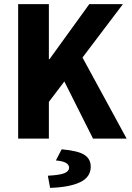

<svg xmlns="http://www.w3.org/2000/svg" viewBox="-20 -672 640 931"><path d="M68 0V-652H217V-385H220L413 -652H576L380 -393L594 0H431L292 -277L217 -178V0ZM223 239 212 180Q271 177 293 167.5Q315 158 315 141Q315 127 300 118Q285 109 251 106L279 52Q359 59 389.5 79Q420 99 420 136Q420 187 368.5 211.5Q317 236 223 239Z"/></svg>

Font: Source Code Pro
Style: Bold
Weight: 700
Monospace: yes
Designer: Paul D. Hunt, Teo Tuominen
Foundry: Adobe Systems Incorporated
Version: Version 2.030;PS 1.000;hotconv 16.6.51;makeotf.lib2.5.65220